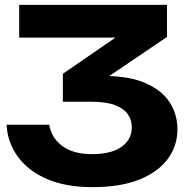

<svg xmlns="http://www.w3.org/2000/svg" viewBox="-20 -590 777 791"><path d="M59 -570H668V-438L345 -219L324 -277H407Q514 -277 581 -247Q648 -217 679.5 -167.5Q711 -118 711 -57Q711 11 671 65Q631 119 553.5 150Q476 181 360 181Q251 181 173.5 147.5Q96 114 53.5 55.5Q11 -3 7 -76H183Q191 -23 236 11Q281 45 360 45Q438 45 480.5 15Q523 -15 523 -66Q523 -96 506.5 -119.5Q490 -143 453.5 -157Q417 -171 354 -171H239V-286L576 -518L600 -435H59Z"/></svg>

Font: Unbounded SemiBold
Style: Regular
Weight: 600
Designer: Luke Prowse, Jean-Baptiste Morizot, Fátima Lázaro, Florian Runge
Foundry: NaN
Version: Version 1.700